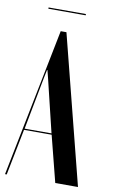

<svg xmlns="http://www.w3.org/2000/svg" viewBox="-95 -845 524 892"><g transform="rotate(10 167.0 -399.0)"><path d="M-5 0H3L46.2 -218H176.5L232 0H339.2L161.5 -699H134.5ZM103.2 -510.2H105.2L115.2 -470.5L174.8 -224H48L95 -470.5ZM236 -797.8H59.8V-791.8H236Z"/></g></svg>

Font: Moniqa Black
Style: Regular
Weight: 900
Designer: Rajesh Rajput
Foundry: Rajesh Rajput
Version: Version 1.000